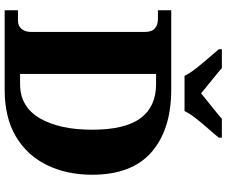

<svg xmlns="http://www.w3.org/2000/svg" viewBox="-94 -877 971 823"><g transform="rotate(90 391.5 -465.5)"><path d="M24 0V-57H70Q91 -57 104 -72.5Q117 -88 117 -115V-600Q117 -631 101.5 -644Q86 -657 63 -657H24V-714H364Q535 -714 632 -629.5Q729 -545 729 -375Q729 -266 687.5 -181Q646 -96 565 -48Q484 0 364 0ZM340 -66Q437 -66 486.5 -150Q536 -234 536 -375Q536 -516 486.5 -582.5Q437 -649 341 -649H297V-66ZM305 -771Q294 -794 273 -820.5Q252 -847 229.5 -873Q207 -899 191 -918V-931H272Q284 -920 304 -904Q324 -888 344.5 -871Q365 -854 380 -842Q395 -854 416 -871Q437 -888 457 -904Q477 -920 489 -931H570V-918Q555 -899 532 -873Q509 -847 488 -820.5Q467 -794 456 -771Z"/></g></svg>

Font: Noto Serif Telugu ExtraBold
Style: Regular
Weight: 800
Designer: Jelle Bosma - Monotype Design Team
Foundry: Monotype Imaging Inc.
Version: Version 2.005; ttfautohint (v1.8.4.7-5d5b)